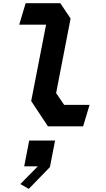

<svg xmlns="http://www.w3.org/2000/svg" viewBox="-20 -785 660 1194"><path d="M278 0.5H497L537 -133H379L329 -206L419 -670L355 -765H139.5L99.5 -631.5H266.5L174 -156.5ZM106.5 359.5 159 389.5 290.5 254 322.5 89H161.5L130.5 249.5H215Z"/></svg>

Font: Monaspace Krypton
Style: Bold Italic
Weight: 700
Italic angle: -11°
Designer: Riley Cran & the Lettermatic Team
Foundry: Lettermatic
Version: Version 1.101 (Monaspace Krypton)